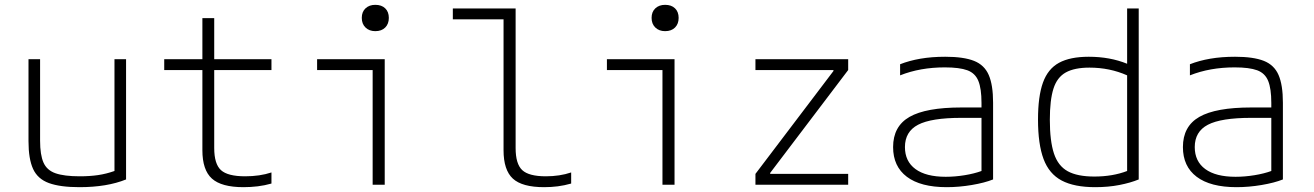

<svg xmlns="http://www.w3.org/2000/svg" viewBox="-20 -765 5440 795"><path d="M309 10Q229 10 182.5 -7Q136 -24 117 -65.5Q98 -107 98 -180V-520H146V-182Q146 -124 160 -92Q174 -60 210 -47.5Q246 -35 310 -35Q352 -35 386 -40Q420 -45 454 -57V-520H502V-22Q423 10 309 10Z M988 10Q897 10 857.5 -25.5Q818 -61 818 -143V-475H660V-520H818V-690H867V-520H1104V-475H867V-152Q867 -86 895 -60.5Q923 -35 995 -35Q1056 -35 1104 -51V-5Q1076 3 1047 6.5Q1018 10 988 10Z M1523 0V-475H1293V-520H1573V0ZM1534 -636Q1509 -636 1493.5 -651Q1478 -666 1478 -691Q1478 -716 1493.5 -730.5Q1509 -745 1534 -745Q1560 -745 1575 -730.5Q1590 -716 1590 -691Q1590 -666 1575 -651Q1560 -636 1534 -636Z M2233 10Q2142 10 2103.5 -25.5Q2065 -61 2065 -143V-685H1855V-730H2115V-152Q2115 -86 2142.5 -60.5Q2170 -35 2240 -35Q2298 -35 2345 -51V-5Q2317 3 2289.5 6.5Q2262 10 2233 10Z M2723 0V-475H2493V-520H2773V0ZM2734 -636Q2709 -636 2693.5 -651Q2678 -666 2678 -691Q2678 -716 2693.5 -730.5Q2709 -745 2734 -745Q2760 -745 2775 -730.5Q2790 -716 2790 -691Q2790 -666 2775 -651Q2760 -636 2734 -636Z M3108 0V-45L3431 -471V-475H3108V-520H3492V-475L3169 -49V-45H3492V0Z M3900 10Q3792 10 3735 -33Q3678 -76 3678 -156Q3678 -242 3746 -281Q3814 -320 3961 -320H4044V-339Q4044 -398 4031 -430Q4018 -462 3985.5 -474Q3953 -486 3892 -486Q3790 -486 3707 -453V-499Q3745 -514 3791.5 -522Q3838 -530 3894 -530Q3970 -530 4013 -513Q4056 -496 4074 -454.5Q4092 -413 4092 -340V-22Q4057 -8 4004 1Q3951 10 3900 10ZM4044 -277H3960Q3836 -277 3781.5 -248.5Q3727 -220 3727 -156Q3727 -97 3770.5 -65Q3814 -33 3896 -33Q3934 -33 3974 -39.5Q4014 -46 4044 -57Z M4515 10Q4569 10 4615 1Q4661 -8 4695 -22V-730H4647V-501Q4576 -530 4488 -530Q4411 -530 4365 -505Q4319 -480 4298.5 -423Q4278 -366 4278 -270Q4278 -168 4301 -106.5Q4324 -45 4376 -17.5Q4428 10 4515 10ZM4647 -453V-57Q4587 -34 4511 -34Q4441 -34 4401 -56Q4361 -78 4344 -129.5Q4327 -181 4327 -269Q4327 -351 4342 -398Q4357 -445 4393 -465Q4429 -485 4491 -485Q4575 -485 4647 -453Z M5100 10Q4992 10 4935 -33Q4878 -76 4878 -156Q4878 -242 4946 -281Q5014 -320 5161 -320H5244V-339Q5244 -398 5231 -430Q5218 -462 5185.5 -474Q5153 -486 5092 -486Q4990 -486 4907 -453V-499Q4945 -514 4991.5 -522Q5038 -530 5094 -530Q5170 -530 5213 -513Q5256 -496 5274 -454.5Q5292 -413 5292 -340V-22Q5257 -8 5204 1Q5151 10 5100 10ZM5244 -277H5160Q5036 -277 4981.5 -248.5Q4927 -220 4927 -156Q4927 -97 4970.5 -65Q5014 -33 5096 -33Q5134 -33 5174 -39.5Q5214 -46 5244 -57Z"/></svg>

Font: M PLUS Code Latin 60 Light
Style: Regular
Weight: 300
Width: 7
Monospace: yes
Designer: Coji Morishita
Foundry: UNDERFOREST DESIGN
Version: Version 1.005; ttfautohint (v1.8.3)